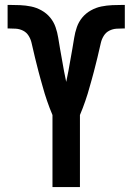

<svg xmlns="http://www.w3.org/2000/svg" viewBox="-20 -763 540 783"><path d="M194 0V-294Q188 -308 182.5 -322.5Q177 -337 172 -351.5Q167 -366 162.5 -380.5Q158 -395 154 -410Q150 -425 145.5 -440Q141 -455 137.5 -469.5Q134 -484 130 -499Q126 -514 122.5 -529Q119 -544 115.5 -559Q112 -574 108.5 -589Q105 -604 96.5 -617.5Q88 -631 74 -638Q60 -645 44.5 -646Q29 -647 14 -647H11V-743H16Q39 -743 62 -742Q85 -741 107 -736.5Q129 -732 149.5 -720.5Q170 -709 184.5 -691.5Q199 -674 206.5 -652.5Q214 -631 217.5 -608.5Q221 -586 225 -563.5Q229 -541 233 -518.5Q237 -496 241 -473.5Q245 -451 250 -429Q255 -451 259 -473.5Q263 -496 267 -518.5Q271 -541 275 -563.5Q279 -586 282.5 -608.5Q286 -631 293.5 -652.5Q301 -674 315.5 -691.5Q330 -709 350.5 -720.5Q371 -732 393 -736.5Q415 -741 438 -742Q461 -743 484 -743H489V-647H486Q471 -647 455.5 -646Q440 -645 426 -638Q412 -631 403.5 -617.5Q395 -604 391.5 -589Q388 -574 384.5 -559Q381 -544 377.5 -529Q374 -514 370 -499Q366 -484 362.5 -469.5Q359 -455 354.5 -440Q350 -425 346 -410Q342 -395 337.5 -380.5Q333 -366 328 -351.5Q323 -337 317.5 -322.5Q312 -308 306 -294V0Z"/></svg>

Font: Iosevka Algr
Style: Bold
Weight: 700
Monospace: yes
Designer: Belleve Invis
Foundry: Belleve Invis
Version: Version 26.0.2; ttfautohint (v1.8.3)